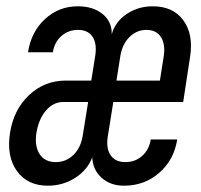

<svg xmlns="http://www.w3.org/2000/svg" viewBox="-20 -580 640 610"><path d="M132 10Q67 10 33.5 -37Q0 -84 12 -159Q24 -233 73 -278.5Q122 -324 189 -324H270L282 -399Q289 -440 274.5 -462.5Q260 -485 228 -485Q197 -485 175 -465.5Q153 -446 148 -414H69Q79 -479 123 -519.5Q167 -560 227 -560Q276 -560 306 -535.5Q336 -511 335 -471Q346 -511 382.5 -535.5Q419 -560 465 -560Q530 -560 562.5 -515.5Q595 -471 584 -400L562 -256H340L323 -150Q316 -110 331 -87.5Q346 -65 378 -65Q410 -65 432 -85Q454 -105 459 -137H543Q533 -72 486 -31Q439 10 374 10Q331 10 303 -15Q275 -40 273 -80Q258 -40 219 -15Q180 10 132 10ZM350 -324H488L500 -400Q506 -439 491.5 -462Q477 -485 445 -485Q414 -485 391 -462Q368 -439 362 -400ZM157 -65Q190 -65 213.5 -88Q237 -111 243 -150L260 -256H181Q150 -256 127 -230Q104 -204 96 -160Q89 -117 105.5 -91Q122 -65 157 -65Z"/></svg>

Font: JetBrains Mono NL
Style: Italic
Weight: 400
Italic angle: -9°
Monospace: yes
Designer: Philipp Nurullin, Konstantin Bulenkov
Foundry: JetBrains
Version: Version 2.305; ttfautohint (v1.8.4.7-5d5b)